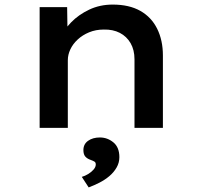

<svg xmlns="http://www.w3.org/2000/svg" viewBox="-20 -558 880 838"><path d="M153 0V-527H273L275 -397L242 -389Q258 -427 290.5 -460.5Q323 -494 369.5 -516Q416 -538 472 -538Q544 -538 592.5 -510.5Q641 -483 666 -432.5Q691 -382 691 -316V0H567V-299Q567 -340 550 -369.5Q533 -399 503 -414.5Q473 -430 433 -429Q398 -429 369 -417Q340 -405 319 -385.5Q298 -366 287 -342.5Q276 -319 276 -295V0H215Q190 0 174.5 0Q159 0 153 0ZM367 260 337 214Q351 210 365 201.5Q379 193 388.5 182Q398 171 398 160Q398 151 392.5 147.5Q387 144 376 140Q361 135 352.5 125.5Q344 116 344 97Q344 71 364.5 56.5Q385 42 416 42Q449 42 475 63.5Q501 85 501 128Q501 152 489 173Q477 194 457.5 210.5Q438 227 414.5 239Q391 251 367 260Z"/></svg>

Font: Lexend Giga Medium
Style: Regular
Weight: 500
Designer: Bonnie Shaver-Troup, Thomas Jockin
Foundry: Lexend
Version: Version 1.007